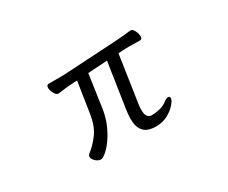

<svg xmlns="http://www.w3.org/2000/svg" viewBox="-85 -731 1170 986"><g transform="rotate(-30 500.0 -238.0)"><path d="M560 -413 445 -406 418 -219Q411 -167 393 -125Q375 -83 353 -52.5Q331 -22 311 -5.5Q291 11 280 11Q264 11 249.5 -3Q235 -17 235 -30Q235 -38 242 -44Q281 -74 310 -115Q339 -156 349 -226L376 -402L345 -400Q320 -399 296.5 -395.5Q273 -392 262 -391H261Q248 -391 238 -409Q228 -427 228 -442Q228 -460 241 -460H282Q296 -460 312.5 -460Q329 -460 344 -461L656 -479Q679 -481 703 -483Q727 -485 739 -487H742Q754 -487 763 -469Q772 -451 772 -436Q772 -418 760 -418Q752 -418 734 -418.5Q716 -419 696 -419Q686 -419 676 -419Q666 -419 657 -418L630 -416L589 -141Q586 -122 586 -107Q586 -76 596 -65.5Q606 -55 619 -55Q638 -55 664.5 -60.5Q691 -66 710 -81Q727 -94 737 -94Q748 -94 748 -82Q748 -71 730 -49.5Q712 -28 681 -11Q650 6 611 6Q560 6 537.5 -19Q515 -44 515 -94Q515 -106 516.5 -119.5Q518 -133 520 -149Z"/></g></svg>

Font: QiushuiShotai
Style: Regular
Weight: 600
Designer: Fontworks Inc.
Foundry: Fontworks Inc.
Version: Version 1.250